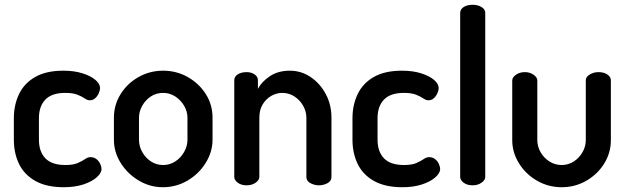

<svg xmlns="http://www.w3.org/2000/svg" viewBox="-20 -776 2628 804"><path d="M247 8Q175 8 128.5 -18Q82 -44 60 -89Q38 -134 38 -191V-281Q38 -337 60 -382.5Q82 -428 128 -454Q174 -480 245 -480Q291 -480 325.5 -469Q360 -458 379.5 -441.5Q399 -425 399 -407Q399 -398 393.5 -385.5Q388 -373 378.5 -364.5Q369 -356 356 -356Q346 -356 334.5 -364Q323 -372 304 -379.5Q285 -387 253 -387Q197 -387 170 -359Q143 -331 143 -281V-191Q143 -141 170 -113Q197 -85 254 -85Q287 -85 306 -93.5Q325 -102 336.5 -110Q348 -118 359 -118Q373 -118 383.5 -110Q394 -102 399.5 -90Q405 -78 405 -68Q405 -51 384.5 -33Q364 -15 328.5 -3.5Q293 8 247 8Z M662 8Q608 8 561 -20Q514 -48 485.5 -93.5Q457 -139 457 -191V-283Q457 -336 484.5 -381Q512 -426 559.5 -453Q607 -480 663 -480Q719 -480 766 -453.5Q813 -427 841.5 -382.5Q870 -338 870 -283V-191Q870 -140 841.5 -94Q813 -48 765.5 -20Q718 8 662 8ZM663 -85Q691 -85 714 -100Q737 -115 751 -139.5Q765 -164 765 -191V-283Q765 -309 751 -333Q737 -357 714 -372Q691 -387 663 -387Q634 -387 611.5 -372Q589 -357 575.5 -333Q562 -309 562 -283V-191Q562 -164 575.5 -139.5Q589 -115 612 -100Q635 -85 663 -85Z M1013 0Q990 0 975.5 -11Q961 -22 961 -35V-440Q961 -455 975.5 -464.5Q990 -474 1013 -474Q1032 -474 1046 -464.5Q1060 -455 1060 -440V-404Q1075 -433 1109.5 -456.5Q1144 -480 1194 -480Q1241 -480 1280.5 -453.5Q1320 -427 1344 -382.5Q1368 -338 1368 -283V-35Q1368 -18 1351.5 -9Q1335 0 1315 0Q1297 0 1280 -9Q1263 -18 1263 -35V-283Q1263 -309 1249.5 -333Q1236 -357 1213 -372Q1190 -387 1162 -387Q1138 -387 1116 -374.5Q1094 -362 1080 -339Q1066 -316 1066 -283V-35Q1066 -22 1050.5 -11Q1035 0 1013 0Z M1665 8Q1593 8 1546.5 -18Q1500 -44 1478 -89Q1456 -134 1456 -191V-281Q1456 -337 1478 -382.5Q1500 -428 1546 -454Q1592 -480 1663 -480Q1709 -480 1743.5 -469Q1778 -458 1797.5 -441.5Q1817 -425 1817 -407Q1817 -398 1811.5 -385.5Q1806 -373 1796.5 -364.5Q1787 -356 1774 -356Q1764 -356 1752.5 -364Q1741 -372 1722 -379.5Q1703 -387 1671 -387Q1615 -387 1588 -359Q1561 -331 1561 -281V-191Q1561 -141 1588 -113Q1615 -85 1672 -85Q1705 -85 1724 -93.5Q1743 -102 1754.5 -110Q1766 -118 1777 -118Q1791 -118 1801.5 -110Q1812 -102 1817.5 -90Q1823 -78 1823 -68Q1823 -51 1802.5 -33Q1782 -15 1746.5 -3.5Q1711 8 1665 8Z M1959 0Q1936 0 1921.5 -11Q1907 -22 1907 -35V-722Q1907 -737 1921.5 -746.5Q1936 -756 1959 -756Q1981 -756 1996.5 -746.5Q2012 -737 2012 -722V-35Q2012 -22 1996.5 -11Q1981 0 1959 0Z M2332 8Q2276 8 2228.5 -19.5Q2181 -47 2153 -92.5Q2125 -138 2125 -189V-439Q2125 -452 2140.5 -463Q2156 -474 2178 -474Q2199 -474 2214.5 -463Q2230 -452 2230 -439V-189Q2230 -163 2243.5 -139Q2257 -115 2280.5 -100Q2304 -85 2332 -85Q2360 -85 2383 -100Q2406 -115 2419.5 -139Q2433 -163 2433 -189V-440Q2433 -454 2449.5 -464Q2466 -474 2486 -474Q2509 -474 2523.5 -464Q2538 -454 2538 -440V-189Q2538 -136 2510 -91Q2482 -46 2435 -19Q2388 8 2332 8Z"/></svg>

Font: Dosis ExtraLight SemiBold
Style: Regular
Weight: 600
Version: Version 3.001; ttfautohint (v1.8.2)